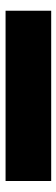

<svg xmlns="http://www.w3.org/2000/svg" viewBox="229 -228 208 707"><g transform="rotate(-90 333.5 125.0)"><path d="M20 209V41H647V209Z"/></g></svg>

Font: Georama Condensed Black
Style: Regular
Weight: 900
Width: 3
Designer: Jean-Baptiste Levee
Foundry: Production Type
Version: Version 1.000